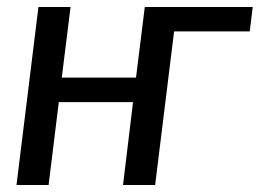

<svg xmlns="http://www.w3.org/2000/svg" viewBox="-20 -527 740 547"><path d="M700 -507 691.5 -437.5H476L422 0H330.5L359 -236H147.5L118.5 0H27L89.5 -507H181L156 -306H367.5L392.5 -507Z"/></svg>

Font: Lato Medium
Style: Italic
Weight: 500
Italic angle: -7°
Designer: Lukasz Dziedzic
Foundry: tyPoland Lukasz Dziedzic
Version: Version 2.006; 2014-01-15